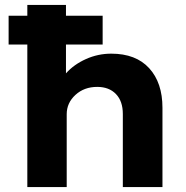

<svg xmlns="http://www.w3.org/2000/svg" viewBox="-20 -760 756 780"><path d="M15 -696H91V-740H248V-696H397V-579H248V-462Q280 -498 329 -520Q378 -542 432 -542Q532 -542 586 -483Q640 -424 640 -322V0H479V-297Q479 -349 451 -378Q423 -407 375 -407Q322 -407 286.5 -374.5Q251 -342 251 -296V0H171H91V-579H15Z"/></svg>

Font: Lexend Exa HM Xlight
Style: Bold
Weight: 700
Designer: Bonnie Shaver-Troup, Thomas Jockin, Octavio Pardo
Foundry: Lexend
Version: Version 1.091